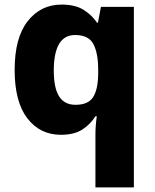

<svg xmlns="http://www.w3.org/2000/svg" viewBox="-20 -579 678 839"><path d="M397 11Q397 -30 403 -71H397Q376 -37 340.5 -13.5Q305 10 246 10Q155 10 99.5 -62Q44 -134 44 -274Q44 -414 101 -486.5Q158 -559 249 -559Q308 -559 344.5 -536.5Q381 -514 404 -480H408L421 -549H565V240H397ZM310 -121Q365 -121 386.5 -154Q408 -187 409 -254V-275Q409 -347 388 -386.5Q367 -426 308 -426Q261 -426 238 -386.5Q215 -347 215 -271Q215 -194 238.5 -157.5Q262 -121 310 -121Z"/></svg>

Font: Noto Sans Gurmukhi UI ExtraBold
Style: Regular
Weight: 800
Designer: Jelle Bosma - Monotype Design Team
Foundry: Monotype Imaging Inc.
Version: Version 2.004; ttfautohint (v1.8.4.7-5d5b)